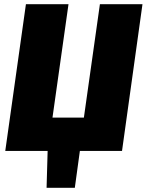

<svg xmlns="http://www.w3.org/2000/svg" viewBox="-20 -716 696 911"><path d="M656 -696H454L378 -158H229L305 -696H103L5 0H206L201 175H335L359 0H559Z"/></svg>

Font: Fira Sans Heavy
Style: Italic
Weight: 900
Italic angle: -8°
Designer: bBox Type GmbH & Carrois Corporate GbR & Edenspiekermann AG
Foundry: bBox Type GmbH & Carrois Corporate GbR & Edenspiekermann AG
Version: Version 4.301;PS 004.301;hotconv 1.0.88;makeotf.lib2.5.64775